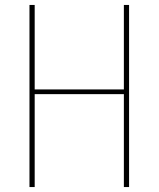

<svg xmlns="http://www.w3.org/2000/svg" viewBox="-20 -755 640 775"><path d="M99 0V-735H120V-394H480V-735H501V0H480V-375H120V0Z"/></svg>

Font: Iosevka Curly Thin Extended
Style: Regular
Weight: 100
Width: 7
Monospace: yes
Designer: Belleve Invis
Foundry: Belleve Invis
Version: Version 11.1.0; ttfautohint (v1.8.3)